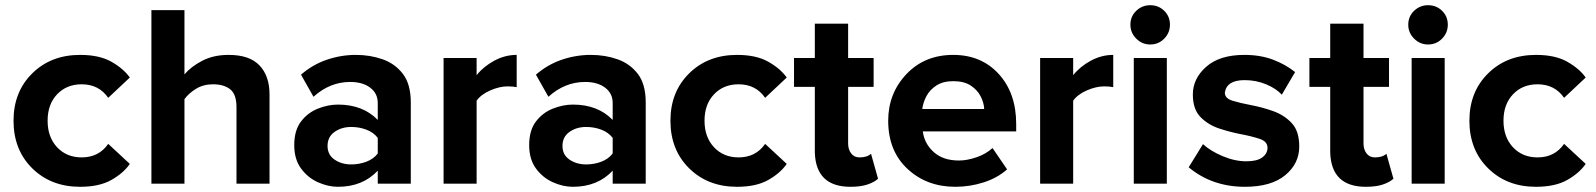

<svg xmlns="http://www.w3.org/2000/svg" viewBox="-20 -706 6135 738"><path d="M288 12Q176 12 104 -59Q32 -130 32 -242Q32 -353 104 -424Q176 -495 288 -495Q362 -495 408.5 -468.5Q455 -442 479 -408L396 -330Q360 -382 294 -382Q236 -382 199.5 -343.5Q163 -305 163 -242Q163 -179 199.5 -140Q236 -101 294 -101Q360 -101 396 -153L479 -76Q455 -41 408.5 -14.5Q362 12 288 12Z M1016 0H889V-294Q889 -344 864.5 -363Q840 -382 799 -382Q762 -382 734 -365Q706 -348 689 -325V0H562V-667H689V-420Q713 -449 756.5 -472Q800 -495 859 -495Q939 -495 977.5 -454.5Q1016 -414 1016 -343Z M1559 0H1432V-50Q1374 12 1279 12Q1241 12 1202 -5.5Q1163 -23 1137 -58.5Q1111 -94 1111 -148Q1111 -205 1137 -239Q1163 -273 1202 -288.5Q1241 -304 1279 -304Q1375 -304 1432 -245V-310Q1432 -347 1403 -369Q1374 -391 1326 -391Q1248 -391 1185 -334L1137 -419Q1182 -458 1236.5 -476.5Q1291 -495 1348 -495Q1403 -495 1451 -478Q1499 -461 1529 -421.5Q1559 -382 1559 -312ZM1330 -74Q1361 -74 1388.5 -84.5Q1416 -95 1432 -116V-176Q1416 -197 1388.5 -207.5Q1361 -218 1330 -218Q1293 -218 1266 -199Q1239 -180 1239 -145Q1239 -111 1266 -92.5Q1293 -74 1330 -74Z M1812 0H1685V-483H1812V-417Q1838 -450 1879.5 -472.5Q1921 -495 1966 -495V-371Q1952 -374 1931 -374Q1900 -374 1864.5 -358.5Q1829 -343 1812 -319Z M2462 0H2335V-50Q2277 12 2182 12Q2144 12 2105 -5.5Q2066 -23 2040 -58.5Q2014 -94 2014 -148Q2014 -205 2040 -239Q2066 -273 2105 -288.5Q2144 -304 2182 -304Q2278 -304 2335 -245V-310Q2335 -347 2306 -369Q2277 -391 2229 -391Q2151 -391 2088 -334L2040 -419Q2085 -458 2139.5 -476.5Q2194 -495 2251 -495Q2306 -495 2354 -478Q2402 -461 2432 -421.5Q2462 -382 2462 -312ZM2233 -74Q2264 -74 2291.5 -84.5Q2319 -95 2335 -116V-176Q2319 -197 2291.5 -207.5Q2264 -218 2233 -218Q2196 -218 2169 -199Q2142 -180 2142 -145Q2142 -111 2169 -92.5Q2196 -74 2233 -74Z M2813 12Q2701 12 2629 -59Q2557 -130 2557 -242Q2557 -353 2629 -424Q2701 -495 2813 -495Q2887 -495 2933.5 -468.5Q2980 -442 3004 -408L2921 -330Q2885 -382 2819 -382Q2761 -382 2724.5 -343.5Q2688 -305 2688 -242Q2688 -179 2724.5 -140Q2761 -101 2819 -101Q2885 -101 2921 -153L3004 -76Q2980 -41 2933.5 -14.5Q2887 12 2813 12Z M3249 12Q3116 12 3112 -120V-372H3032V-483H3112V-615H3240V-483H3338V-372H3240V-154Q3240 -132 3251.5 -116.5Q3263 -101 3284 -101Q3313 -101 3328 -115L3355 -19Q3341 -6 3315 3Q3289 12 3249 12Z M3652 12Q3542 12 3468 -57Q3394 -126 3394 -242Q3394 -347 3464 -421Q3534 -495 3644 -495Q3752 -495 3819 -421.5Q3886 -348 3886 -229V-201H3527Q3533 -154 3569 -121.5Q3605 -89 3666 -89Q3697 -89 3733.5 -101.5Q3770 -114 3795 -137L3851 -55Q3814 -22 3761 -5Q3708 12 3652 12ZM3763 -287Q3762 -311 3749.5 -335.5Q3737 -360 3711.5 -377Q3686 -394 3644 -394Q3605 -394 3579.5 -377.5Q3554 -361 3541 -336.5Q3528 -312 3525 -287Z M4105 0H3978V-483H4105V-417Q4131 -450 4172.5 -472.5Q4214 -495 4259 -495V-371Q4245 -374 4224 -374Q4193 -374 4157.5 -358.5Q4122 -343 4105 -319Z M4401 -535Q4370 -535 4347.5 -557.5Q4325 -580 4325 -611Q4325 -643 4347.5 -664.5Q4370 -686 4401 -686Q4433 -686 4455 -664.5Q4477 -643 4477 -611Q4477 -580 4455 -557.5Q4433 -535 4401 -535ZM4465 0H4338V-483H4465Z M4765 12Q4639 12 4549 -63L4604 -152Q4632 -126 4679 -106Q4726 -86 4771 -86Q4812 -86 4832 -101Q4852 -116 4852 -138Q4852 -162 4822.5 -172Q4793 -182 4751 -190Q4709 -198 4666.5 -212Q4624 -226 4594.5 -256Q4565 -286 4565 -343Q4565 -404 4616.5 -449.5Q4668 -495 4763 -495Q4825 -495 4873.5 -476.5Q4922 -458 4958 -429L4907 -342Q4885 -366 4846.5 -382Q4808 -398 4764 -398Q4695 -398 4688 -350Q4688 -328 4717 -319Q4746 -310 4788.5 -302Q4831 -294 4873.5 -279Q4916 -264 4945 -233Q4974 -202 4974 -143Q4974 -77 4920 -32.5Q4866 12 4765 12Z M5230 12Q5097 12 5093 -120V-372H5013V-483H5093V-615H5221V-483H5319V-372H5221V-154Q5221 -132 5232.5 -116.5Q5244 -101 5265 -101Q5294 -101 5309 -115L5336 -19Q5322 -6 5296 3Q5270 12 5230 12Z M5469 -535Q5438 -535 5415.5 -557.5Q5393 -580 5393 -611Q5393 -643 5415.5 -664.5Q5438 -686 5469 -686Q5501 -686 5523 -664.5Q5545 -643 5545 -611Q5545 -580 5523 -557.5Q5501 -535 5469 -535ZM5533 0H5406V-483H5533Z M5884 12Q5772 12 5700 -59Q5628 -130 5628 -242Q5628 -353 5700 -424Q5772 -495 5884 -495Q5958 -495 6004.5 -468.5Q6051 -442 6075 -408L5992 -330Q5956 -382 5890 -382Q5832 -382 5795.5 -343.5Q5759 -305 5759 -242Q5759 -179 5795.5 -140Q5832 -101 5890 -101Q5956 -101 5992 -153L6075 -76Q6051 -41 6004.5 -14.5Q5958 12 5884 12Z"/></svg>

Font: UN Bangla
Style: Bold
Weight: 700
Designer: Desinged by Rajon, Unicode developed by Rashed (IMGN)
Version: Version 2.001;March 19, 2023;FontCreator 14.0.0.2901 64-bit